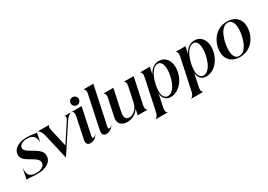

<svg xmlns="http://www.w3.org/2000/svg" viewBox="6 -1849 4325 3098"><g transform="rotate(-30 2169.0 -300.0)"><path d="M192.5 9.5C342.5 9.5 466.5 -50.5 466.5 -173C466.5 -232.5 434 -278 352.5 -327.5L249 -390.5C199.5 -420 180.5 -447 180.5 -475C179.5 -541.5 261.5 -568.5 328.5 -568.5C394.5 -568.5 437 -546.5 460 -509.5C476 -481.5 482 -450 482.5 -413H484L517.5 -570.5C481 -570.5 424.5 -589.5 333 -589.5C192.5 -589.5 69 -527.5 69 -410.5C69 -363 99 -319 156.5 -284.5L263.5 -220C321 -185 344.5 -152 344.5 -114.5C345 -53 273 -12 190.5 -12C104 -12 64 -39 46.5 -77C31.5 -108.5 32 -147 33.5 -182H30L-8.5 0C69 0 103 9.5 192.5 9.5Z M610 -468 720.5 12 1043 -480.5C1094.5 -559 1146 -580 1155 -580V-581.5H1033.5V-580.5C1034.5 -580.5 1073 -564.5 1033.5 -504L811 -163L738 -481.5C718 -570 747.5 -580 749 -580V-581.5H530.5V-580C537.5 -580 587 -568 610 -468Z M1196.5 -478 1116.5 -99C1102.5 -32.5 1120 8.5 1185 8.5C1249 8.5 1304.5 -40.5 1322.5 -86H1321C1313.5 -72 1291.5 -45.5 1266 -45.5C1247.5 -45.5 1244.5 -62.5 1249.5 -86L1354.5 -581.5H1168V-580C1171 -580 1216 -569.5 1196.5 -478ZM1298.5 -631.5C1339.5 -631.5 1373.5 -665.5 1373.5 -706.5C1373.5 -747 1339.5 -781 1298.5 -781C1257.5 -781 1223.5 -747 1223.5 -706.5C1223.5 -665.5 1257.5 -631.5 1298.5 -631.5Z M1541 -696 1414 -99C1400.5 -32.5 1417.5 8 1482.5 8C1546.5 8 1602 -40.5 1620 -86H1618.5C1611 -72 1589 -45.5 1563.5 -45.5C1545 -45.5 1542 -62.5 1547.5 -86L1699 -800H1512.5V-798.5C1515.5 -798.5 1560.5 -788 1541 -696Z M2222.5 -104 2324 -581.5H2137.5V-580C2140.5 -580 2185.5 -569.5 2165.5 -478L2107.5 -204.5C2084.5 -110.5 2009.5 -37 1931.5 -37C1890.5 -37 1867.5 -58 1858 -90C1851 -117.5 1855 -152 1861 -182.5L1946 -581.5H1759.5V-580C1762.5 -580 1807.5 -569.5 1788 -478L1721.5 -165.5C1710 -113 1718.5 -71.5 1740 -42.5C1765.5 -7.5 1811.5 10 1868.5 10C1979.5 10 2051.5 -52 2088.5 -112.5L2064.5 0H2251V-1.5C2248 -1.5 2203 -12 2222.5 -104Z M2277 200H2511.5V198.5C2508.5 198.5 2463.5 188 2483 96L2533 -139.5C2534 -91.5 2557.5 11.5 2675 11.5C2844 11.5 2983 -168.5 2983 -368C2983 -495 2911 -591.5 2795 -591.5C2710 -591.5 2641.5 -536.5 2600 -454.5L2626.5 -581.5H2440V-580C2443 -580 2488 -569.5 2468.5 -478L2346.5 96C2327 188 2283 198.5 2277 198.5ZM2550.5 -163C2550.5 -314 2629 -560.5 2759.5 -560.5C2809.5 -560.5 2849 -515.5 2850 -405C2850.5 -270.5 2779 -25 2644.5 -25C2593.5 -25 2550.5 -69.5 2550.5 -163Z M2940 200H3174.5V198.5C3171.5 198.5 3126.5 188 3146 96L3196 -139.5C3197 -91.5 3220.5 11.5 3338 11.5C3507 11.5 3646 -168.5 3646 -368C3646 -495 3574 -591.5 3458 -591.5C3373 -591.5 3304.5 -536.5 3263 -454.5L3289.5 -581.5H3103V-580C3106 -580 3151 -569.5 3131.5 -478L3009.5 96C2990 188 2946 198.5 2940 198.5ZM3213.5 -163C3213.5 -314 3292 -560.5 3422.5 -560.5C3472.5 -560.5 3512 -515.5 3513 -405C3513.5 -270.5 3442 -25 3307.5 -25C3256.5 -25 3213.5 -69.5 3213.5 -163Z M3970 11.5C4174 11.5 4308.5 -163 4308.5 -362C4308.5 -489 4227 -591.5 4062.5 -591.5C3858.5 -591.5 3724 -415.5 3724 -218C3724 -91.5 3805.5 11.5 3970 11.5ZM3964 -10C3901 -10 3858 -62.5 3858 -178C3858 -301 3917.5 -570.5 4068.5 -570.5C4131.5 -570.5 4175.5 -513 4175.5 -402.5C4175.5 -273.5 4115.5 -10 3964 -10Z"/></g></svg>

Font: Beautique Display
Style: Bold
Weight: 700
Italic angle: -12°
Designer: Nhat-Quang Ngo
Version: Version 1.100;Glyphs 3.2.3 (3260)